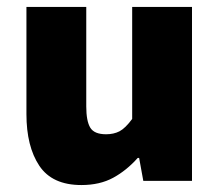

<svg xmlns="http://www.w3.org/2000/svg" viewBox="-20 -520 640 552"><path d="M214 12Q130 12 93 -43.5Q56 -99 56 -192V-500H228V-214Q228 -172 239.5 -153Q251 -134 285 -134Q307 -134 323.5 -142.5Q340 -151 360 -178V-500H532V0H392L380 -66H376Q344 -30 305.5 -9Q267 12 214 12Z"/></svg>

Font: Source Code Pro Black
Style: Regular
Weight: 900
Monospace: yes
Designer: Paul D. Hunt, Teo Tuominen
Foundry: Adobe Systems Incorporated
Version: Version 2.030;PS 1.000;hotconv 16.6.51;makeotf.lib2.5.65220